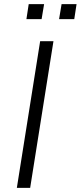

<svg xmlns="http://www.w3.org/2000/svg" viewBox="-20 -903 388 923"><path d="M61 0 173 -705H237L125 0ZM264 -811 276 -883H348L337 -811ZM107 -811 118 -883H192L180 -811Z"/></svg>

Font: Nunito Sans 7pt Condensed Light
Style: Italic
Weight: 300
Width: 3
Italic angle: -9°
Designer: Vernon Adams
Foundry: Vernon Adams
Version: Version 3.101;gftools[0.9.27]